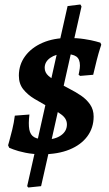

<svg xmlns="http://www.w3.org/2000/svg" viewBox="-20 -678 485 855"><path d="M203 -26 163 151 106 157 101 151 140 -22ZM140 -22 242 -478 305 -481 203 -26ZM242 -478 281 -651 338 -658 343 -649 305 -481ZM168 9Q126 9 92.5 2Q59 -5 40 -12.5Q21 -20 21 -20L16 -31Q16 -31 21.5 -50.5Q27 -70 34.5 -100.5Q42 -131 46 -163L111 -168Q106 -126 110.5 -101.5Q115 -77 132.5 -67Q150 -57 185 -57Q226 -57 252 -75.5Q278 -94 278 -124Q278 -150 252.5 -168.5Q227 -187 192 -204Q163 -220 133 -238Q103 -256 83.5 -280.5Q64 -305 64 -341Q64 -390 92 -428Q120 -466 169.5 -487.5Q219 -509 284 -509Q323 -509 355.5 -504Q388 -499 407.5 -493.5Q427 -488 427 -488L431 -479Q431 -479 425 -460.5Q419 -442 411 -411Q403 -380 395 -345L337 -340L330 -345Q330 -345 333 -360Q336 -375 336 -386Q336 -415 319.5 -426.5Q303 -438 265 -438Q229 -438 204 -420.5Q179 -403 179 -376Q179 -355 196 -340Q213 -325 238 -310Q261 -297 288.5 -283Q316 -269 340.5 -252.5Q365 -236 381 -213Q397 -190 397 -159Q397 -109 369 -71Q341 -33 289.5 -12Q238 9 168 9Z"/></svg>

Font: Alegreya SemiBold
Style: Italic
Weight: 600
Italic angle: -7°
Designer: Juan Pablo del Peral
Foundry: Huerta Tipografica
Version: Version 2.009